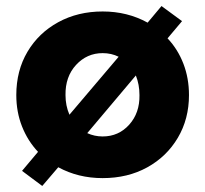

<svg xmlns="http://www.w3.org/2000/svg" viewBox="-20 -580 680 636"><path d="M120 36 53 -14 106 -77Q72 -113 53 -161Q34 -209 34 -265Q34 -346 71 -408.5Q108 -471 173 -506.5Q238 -542 320 -542Q402 -542 469 -505L515 -560L583 -510L535 -453Q569 -417 587.5 -369Q606 -321 606 -265Q606 -186 569 -123.5Q532 -61 467.5 -25.5Q403 10 320 10Q239 10 173 -26ZM197 -265Q197 -230 210 -200L373 -392Q349 -404 320 -404Q268 -404 232 -365Q196 -326 197 -265ZM320 -128Q373 -128 408 -167Q443 -206 442 -265Q442 -300 430 -330L269 -139Q293 -128 320 -128Z"/></svg>

Font: Readex Pro
Style: Bold
Weight: 700
Designer: Bonnie Shaver-Troup, Thomas Jockin
Foundry: Lexend
Version: Version 1.203; ttfautohint (v1.8.3)